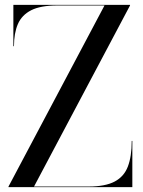

<svg xmlns="http://www.w3.org/2000/svg" viewBox="-20 -770 590 790"><path d="M35 -750H515V-747.5L120 -2.5H344.5Q413 -2.5 451.8 -23Q490.5 -43.5 506.2 -85Q522 -126.5 522 -190H524.5V0H15V-2.5L410 -747.5H215.5Q147 -747.5 108.2 -727.8Q69.5 -708 53.5 -670.8Q37.5 -633.5 37.5 -580H35Z"/></svg>

Font: Bodoni* 72pt
Style: Regular
Weight: 400
Version: Version 2.3